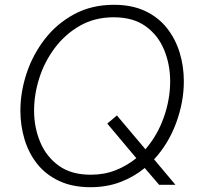

<svg xmlns="http://www.w3.org/2000/svg" viewBox="-20 -770 832 800"><path d="M357 10Q282 10 226.5 -16Q171 -42 135.5 -86.5Q100 -131 82.5 -188.5Q65 -246 65 -309Q65 -387 91 -465Q117 -543 167 -607.5Q217 -672 289.5 -711Q362 -750 455 -750Q530 -750 585 -724Q640 -698 675.5 -653Q711 -608 728.5 -551Q746 -494 746 -431Q746 -345 714 -258Q682 -171 622 -106L711 0H643L583 -70Q538 -33 481.5 -11.5Q425 10 357 10ZM358 -42Q415 -42 462.5 -61Q510 -80 548 -111L427 -255L467 -289L586 -148Q636 -206 662.5 -281Q689 -356 689 -431Q689 -501 664 -562Q639 -623 587 -660.5Q535 -698 454 -698Q375 -698 313.5 -663Q252 -628 209 -571Q166 -514 144 -445.5Q122 -377 122 -309Q122 -239 147.5 -178Q173 -117 225 -79.5Q277 -42 358 -42Z"/></svg>

Font: Be Vietnam Pro ExtraLight
Style: Italic
Weight: 200
Italic angle: -12°
Designer: Lam Bao, Tony Le, Vietanh Nguyen
Foundry: Yellow Type Foundry
Version: Version 1.002; ttfautohint (v1.8.3)